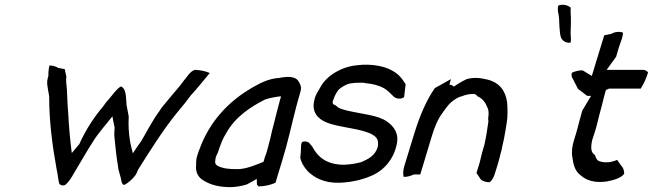

<svg xmlns="http://www.w3.org/2000/svg" viewBox="-20 -755 2683 789"><path d="M183 -486C181 -476 178 -460 179 -445L178 -440C176 -433 175 -430 174 -422V-408C176 -393 179 -377 182 -360C182 -251 196 -152 213 -58C217 -41 219 -18 223 -2C226 5 236 10 248 5C271 -14 283 -44 301 -72C320 -103 338 -136 359 -168C383 -208 414 -241 442 -277C444 -261 448 -246 451 -231L450 -213C449 -207 450 -201 450 -195C454 -153 458 -112 465 -72L466 -62C469 -49 473 -37 476 -25C479 -16 478 2 490 5C506 -2 525 -19 538 -37L539 -39C542 -44 544 -50 547 -57C596 -135 650 -221 706 -290L743 -335C750 -345 757 -354 764 -363C791 -392 816 -424 842 -455C826 -462 805 -467 781 -468C760 -462 748 -437 734 -422C716 -396 696 -376 676 -351L643 -311C640 -307 638 -302 634 -297C608 -262 584 -216 561 -176C549 -159 537 -143 526 -125C522 -139 519 -152 516 -166L514 -178C509 -209 507 -241 509 -276L500 -324C497 -351 501 -389 477 -400C458 -389 442 -364 427 -347C418 -338 411 -328 404 -318C366 -273 333 -223 306 -163L275 -126C268 -180 263 -237 260 -294C256 -332 257 -381 252 -418C252 -425 251 -433 253 -439C250 -449 249 -460 246 -471L219 -476C212 -481 198 -486 183 -486Z M787 -101C786 -92 786 -85 786 -77C782 -47 796 -24 817 -13C844 4 879 14 926 14C946 14 972 10 994 3C1004 -2 1013 -7 1020 -11L1035 -20L1036 4C1038 6 1041 8 1042 11C1067 11 1092 5 1112 -4L1140 -96C1163 -170 1178 -242 1197 -315L1206 -348C1218 -390 1223 -395 1206 -422C1191 -445 1152 -438 1149 -438C1143 -438 1135 -436 1129 -435C1083 -432 1050 -414 1013 -393C930 -344 853 -271 808 -163C800 -142 790 -119 787 -101ZM866 -106C868 -115 875 -125 877 -133C885 -158 896 -187 909 -207C946 -274 1008 -315 1069 -346C1086 -352 1113 -357 1131 -359C1132 -359 1133 -358 1135 -359L1130 -342C1120 -304 1111 -270 1102 -233C1097 -217 1092 -188 1087 -172C1083 -157 1080 -143 1075 -127L1068 -108L1063 -90C1035 -79 989 -58 950 -60C934 -60 918 -61 906 -63C890 -67 864 -72 864 -89C865 -95 865 -101 866 -106Z M1272 -344C1259 -295 1286 -267 1321 -252C1366 -234 1435 -229 1481 -214C1491 -210 1501 -208 1508 -203C1529 -192 1536 -180 1533 -154C1523 -116 1495 -102 1465 -89C1445 -83 1419 -79 1394 -78C1319 -78 1284 -113 1263 -153C1260 -156 1258 -159 1255 -162C1248 -175 1230 -176 1221 -171C1218 -165 1217 -159 1217 -152L1216 -127L1214 -107C1217 -89 1228 -70 1244 -52C1270 -26 1311 -2 1375 -4C1428 -6 1470 -17 1507 -33C1561 -56 1599 -105 1610 -161C1621 -207 1598 -236 1571 -255C1535 -282 1463 -287 1409 -300C1389 -305 1371 -309 1361 -321C1347 -326 1343 -331 1351 -348L1353 -354C1357 -364 1365 -379 1372 -387C1381 -395 1403 -410 1419 -412C1430 -414 1442 -415 1456 -415H1473C1476 -415 1479 -414 1483 -413C1510 -411 1536 -404 1555 -394C1574 -384 1586 -369 1599 -357C1616 -343 1643 -352 1641 -359L1647 -409C1642 -415 1636 -427 1626 -438C1604 -464 1559 -487 1494 -489H1471C1464 -488 1456 -488 1449 -487C1386 -482 1320 -445 1294 -392C1285 -377 1275 -362 1272 -344Z M1641 -71C1636 -54 1636 -38 1639 -28C1654 -28 1668 -32 1680 -38H1707L1755 -197C1764 -228 1779 -266 1799 -292C1808 -305 1820 -322 1832 -333C1842 -342 1862 -357 1877 -359C1891 -365 1907 -369 1926 -369C1936 -369 1939 -362 1944 -358C1964 -350 1975 -333 1982 -315C1989 -304 1989 -287 1986 -268L1987 -256C1983 -226 1978 -194 1971 -162L1964 -138C1959 -121 1956 -106 1952 -90C1947 -74 1943 -59 1938 -44L1957 -16C1964 -11 1977 -6 1992 -6C1999 -11 2007 -22 2011 -34L2025 -78L2034 -111C2036 -120 2038 -129 2041 -138C2044 -153 2047 -168 2051 -184C2054 -203 2059 -227 2062 -248C2067 -276 2066 -308 2064 -334C2058 -378 2036 -415 1983 -428C1953 -435 1929 -438 1898 -430C1885 -424 1875 -418 1863 -411L1845 -399C1838 -407 1829 -406 1827 -408L1833 -430L1767 -393C1732 -343 1705 -279 1683 -208Z M2274 -732C2272 -723 2272 -715 2273 -707C2278 -689 2278 -666 2279 -645C2281 -628 2280 -607 2289 -594C2300 -580 2316 -578 2325 -580C2328 -597 2324 -608 2325 -625C2326 -651 2327 -677 2325 -702V-724C2312 -735 2290 -739 2274 -732Z M2330 -456C2327 -445 2330 -436 2334 -431L2355 -390L2393 -361H2409C2396 -340 2386 -322 2373 -301C2366 -277 2360 -254 2354 -231C2349 -214 2346 -200 2340 -183C2331 -155 2328 -130 2332 -109C2336 -78 2343 -51 2367 -34C2388 -15 2422 -2 2472 -9C2498 -14 2532 -22 2545 -41C2545 -54 2541 -67 2533 -74L2516 -98C2492 -87 2464 -84 2439 -94C2431 -100 2428 -108 2425 -118C2407 -128 2407 -151 2414 -181L2417 -190C2422 -204 2426 -218 2430 -231L2445 -291C2455 -324 2460 -353 2470 -385L2483 -391H2613C2625 -410 2636 -433 2643 -457C2640 -463 2632 -468 2621 -468H2473L2512 -522L2523 -560L2536 -597C2538 -605 2540 -613 2540 -621C2528 -626 2506 -625 2493 -616L2463 -610C2446 -554 2429 -499 2412 -443L2374 -466C2358 -466 2342 -462 2330 -456Z"/></svg>

Font: SolarCharger
Style: 552
Weight: 400
Designer: Mew Too
Foundry: Cannot Into Space Fonts/KineticPlasma Fonts
Version: Version 1.100